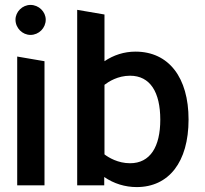

<svg xmlns="http://www.w3.org/2000/svg" viewBox="-20 -754 832 781"><path d="M50 -524V0H161V-505ZM43 -674C43 -640 71 -612 104 -612C138 -612 166 -640 166 -674C166 -706 138 -734 104 -734C71 -734 43 -706 43 -674Z M536 7C666 7 747 -94 747 -268C747 -438 667 -544 531 -544C485 -544 442 -530 405 -505V-695L294 -714V0H404V-34C443 -7 489 7 536 7ZM405 -126V-409C422 -422 459 -446 509 -446C591 -446 632 -379 632 -267C632 -157 591 -90 509 -90C460 -90 422 -113 405 -126Z"/></svg>

Font: All Genders v4
Style: Regular
Weight: 400
Designer: Rassam Alawdi
Foundry: Rassam Art
Version: Version 3.100;FEAKit 1.0